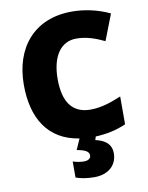

<svg xmlns="http://www.w3.org/2000/svg" viewBox="-102 -796 853 1108"><g transform="rotate(-10 324.5 -242.0)"><path d="M494 123C494 59 442 39 402 30L408 10C473 7 531 -5 587 -30V-193C527 -168 469 -148 406 -148C300 -148 249 -219 249 -354C249 -487 304 -566 395 -566C455 -566 507 -547 559 -522L618 -674C545 -709 466 -724 397 -724C174 -724 51 -571 51 -355C51 -162 131 -23 314 5L286 68C337 77 357 89 357 112C357 129 342 140 317 140C295 140 274 136 252 129V223C276 232 314 240 360 240C441 240 494 194 494 123Z"/></g></svg>

Font: Noto Sans Lao UI Blk
Style: Regular
Weight: 900
Designer: Monotype Design Team
Foundry: Monotype Imaging Inc.
Version: Version 2.000